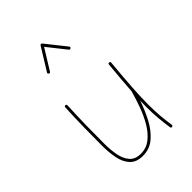

<svg xmlns="http://www.w3.org/2000/svg" viewBox="-240 -947 1069 1069"><g transform="rotate(-45 294.5 -412.5)"><path d="M485.8 -483.4Q476.1 -378.9 471.2 -304.7Q466.3 -230.5 466.3 -172.4Q466.3 -124 469.7 -83.3Q473.1 -42.5 479.5 -1Q481 6.3 473.1 8.3Q463.9 10.3 462.9 2Q456.5 -40 452.9 -81.8Q449.2 -123.5 449.2 -172.4Q449.2 -195.3 450.2 -220.2Q431.6 -164.6 404.1 -112.1Q376.5 -59.6 337.2 -25.6Q297.9 8.3 244.1 8.3Q193.4 8.3 167 -20.3Q140.6 -48.8 131.6 -94.5Q122.6 -140.1 122.6 -190.9Q122.6 -265.1 123.8 -336.4Q125 -407.7 128.9 -488.8Q128.9 -496.6 137.2 -496.6Q145.5 -496.6 145.5 -487.8Q141.6 -406.7 140.4 -335.9Q139.2 -265.1 139.2 -190.9Q139.2 -146 146.7 -104Q154.3 -62 176.8 -35.2Q199.2 -8.3 244.1 -8.3Q288.1 -8.3 321.5 -34.9Q355 -61.5 379.9 -104Q404.8 -146.5 422.6 -195.6Q440.4 -244.6 452.6 -289.6L453.1 -291Q456.1 -332 460 -380.1Q463.9 -428.2 469.2 -485.4Q470.2 -493.7 478.5 -492.7Q486.3 -491.7 485.8 -483.4ZM197.3 -686.5Q189.9 -690.9 194.3 -698.2L275.4 -829.6Q277.8 -834.5 282.7 -834Q287.6 -833.5 289.6 -830.6L383.3 -712.9Q388.7 -706.5 381.8 -700.7Q375.5 -695.3 369.6 -702.1L283.7 -810.5L209 -689.5Q204.6 -682.1 197.3 -686.5Z"/></g></svg>

Font: Mikhak Thin
Style: Regular
Weight: 100
Designer: Amin Abedi
Version: Version 3.3